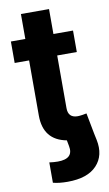

<svg xmlns="http://www.w3.org/2000/svg" viewBox="-98 -724 561 985"><g transform="rotate(-10 183.0 -231.5)"><path d="M96.2 205.1V99.1Q107.4 100.6 118.4 101.6Q129.4 102.5 140.1 102.5Q224.1 102.5 210.4 34.2L204.6 3.4Q85 -19 85 -147V-434.1H9.8V-545.9H85V-675.8H231.4V-545.9H333.5V-434.1H231.4V-159.7Q231.4 -108.9 281.2 -108.9Q289.6 -108.9 304.4 -111.1Q319.3 -113.3 327.6 -115.2L348.6 -5.4L355.5 27.3Q372.6 110.4 324.2 161.9Q275.9 213.4 171.9 213.4Q127.4 213.4 96.2 205.1Z"/></g></svg>

Font: Inter
Style: Bold
Weight: 700
Designer: Rasmus Andersson
Foundry: rsms
Version: Version 4.001;git-9221beed3